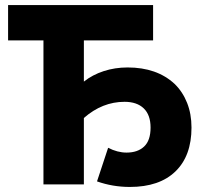

<svg xmlns="http://www.w3.org/2000/svg" viewBox="-20 -730 788 760"><path d="M312 0V-263Q385 -327 473 -327Q522 -327 549 -301Q576 -275 576 -225Q576 -174 550.5 -150Q525 -126 481 -126Q445 -126 408 -145L364 -12Q426 10 494 10Q611 10 674.5 -51.5Q738 -113 738 -225Q738 -279 720.5 -323Q703 -367 671 -398Q601 -463 485 -463Q435 -463 390.5 -448.5Q346 -434 312 -407V-570H586V-710H12V-570H152V0Z"/></svg>

Font: RT Raleway ExtraBold
Style: Regular
Weight: 400
Designer: Matt McInerney, Pablo Impallari, Rodrigo Fuenzalida — Edited by Milan Moffatt in April 2016
Foundry: Matt McInerney, Pablo Impallari, Rodrigo Fuenzalida — Edited by Milan Moffatt in April 2016
Version: Version 3.001